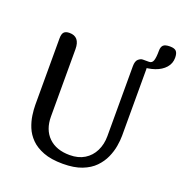

<svg xmlns="http://www.w3.org/2000/svg" viewBox="-148 -964 1055 1109"><g transform="rotate(20 379.5 -409.5)"><path d="M201 -219Q201 -138 248 -92Q295 -46 378 -46Q431 -46 468.5 -69Q506 -92 526 -132.5Q546 -173 546 -223V-653Q546 -685 560 -697Q574 -709 587 -709Q601 -709 613 -699Q625 -689 625 -664V-254Q625 -226 619 -190.5Q613 -155 597 -119Q581 -83 551.5 -52.5Q522 -22 474.5 -3.5Q427 15 358 15Q286 15 238 -3.5Q190 -22 161 -51.5Q132 -81 117.5 -116.5Q103 -152 98 -187.5Q93 -223 93 -251V-659Q93 -687 103.5 -698Q114 -709 137 -709Q201 -709 201 -632ZM657 -789Q657 -812 668 -823Q679 -834 709 -834Q738 -834 748.5 -821.5Q759 -809 759 -782Q759 -747 736 -721Q713 -695 674 -681.5Q635 -668 587 -668V-709H625Q644 -709 650.5 -728.5Q657 -748 657 -789Z"/></g></svg>

Font: Marmelad
Style: Regular
Weight: 400
Designer: Manvel Shmavonyan
Foundry: Cyreal
Version: Version 1.110; ttfautohint (v1.8.4.7-5d5b)